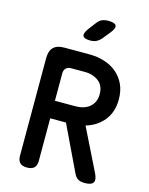

<svg xmlns="http://www.w3.org/2000/svg" viewBox="-139 -1036 877 1132"><g transform="rotate(15 300.0 -470.0)"><path d="M196 -413H322Q347 -413 368.5 -419.5Q390 -426 406 -439Q422 -452 431.5 -471.5Q441 -491 441 -518Q441 -571 406.5 -597Q372 -623 322 -623H241Q219 -623 207.5 -612Q196 -601 196 -579ZM196 -306V-48Q196 -18 182 -4Q168 10 138 10Q109 10 95 -4Q81 -18 81 -48V-642Q81 -687 102.5 -708.5Q124 -730 169 -730H322Q371 -730 414 -716.5Q457 -703 489.5 -675.5Q522 -648 540 -608.5Q558 -569 558 -518Q558 -478 547 -445.5Q536 -413 516 -388.5Q496 -364 468.5 -346Q441 -328 408 -319L535 -62Q553 -25 542 -7.5Q531 10 491 10Q468 10 452.5 2.5Q437 -5 426 -26L292 -306ZM306 -810Q267 -810 260 -825Q253 -840 276 -872L311 -918Q324 -936 340.5 -943Q357 -950 379 -950Q419 -950 426.5 -934.5Q434 -919 409 -888L370 -840Q357 -825 341.5 -817.5Q326 -810 306 -810Z"/></g></svg>

Font: Maple Mono NL SemiBold
Style: Regular
Weight: 600
Monospace: yes
Designer: subframe7536
Version: Version 7.000